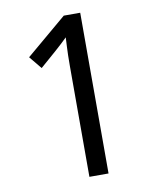

<svg xmlns="http://www.w3.org/2000/svg" viewBox="-81 -777 682 840"><g transform="rotate(-10 260.0 -357.0)"><path d="M333 0H248V-492Q248 -519 248.5 -539.5Q249 -560 250 -579.5Q251 -599 252 -619Q239 -606 227 -595Q215 -584 196 -567L125 -505L79 -561L260 -714H333Z"/></g></svg>

Font: Noto Sans Hebrew SemiCondensed
Style: Regular
Weight: 400
Width: 4
Designer: Monotype Design Team
Foundry: Monotype Imaging Inc.
Version: Version 2.003